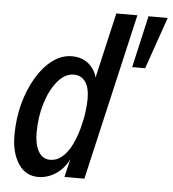

<svg xmlns="http://www.w3.org/2000/svg" viewBox="-52 -768 744 826"><g transform="rotate(5 319.5 -355.0)"><path d="M256 0 278 -93V-85Q257 -39 220.5 -14.5Q184 10 143 10Q88 10 57 -37.5Q26 -85 26 -160Q26 -231 43 -295.5Q60 -360 90.5 -411Q121 -462 160 -491Q199 -520 244 -520Q278 -520 303.5 -504.5Q329 -489 343.5 -461Q358 -433 354 -393L341 -390L417 -720H508L342 0ZM187 -68Q217 -68 240.5 -88.5Q264 -109 280 -142Q296 -175 306.5 -212.5Q317 -250 321.5 -284.5Q326 -319 326 -342Q326 -393 307.5 -417.5Q289 -442 259 -442Q220 -442 188.5 -404.5Q157 -367 138.5 -307.5Q120 -248 120 -179Q120 -129 137.5 -98.5Q155 -68 187 -68ZM561 -496H505L556 -720H639Z"/></g></svg>

Font: Instrument Sans Condensed Medium
Style: Italic
Weight: 500
Width: 3
Italic angle: -13°
Designer: Rodrigo Fuenzalida
Foundry: fragTYPE
Version: Version 1.000;gftools[0.9.28]